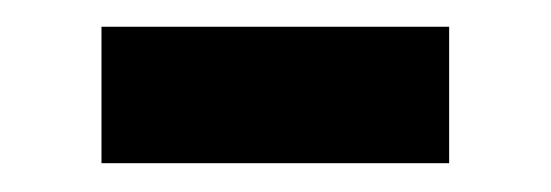

<svg xmlns="http://www.w3.org/2000/svg" viewBox="-20 -352 402 140"><path d="M54 -233V-332.5H307.5V-233Z"/></svg>

Font: Encode Sans Cnd SmBold
Style: Regular
Weight: 600
Width: 3
Designer: Multiple Designers
Foundry: Impallari Type
Version: Version 3.002; ttfautohint (v1.8.3) -l 8 -r 50 -G 200 -x 14 